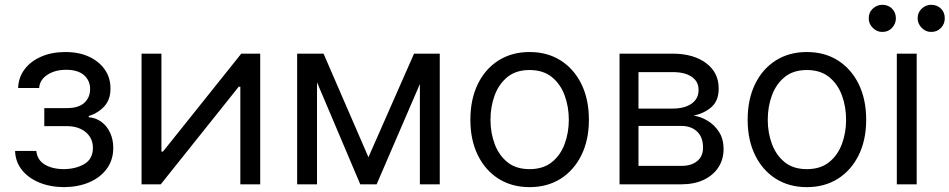

<svg xmlns="http://www.w3.org/2000/svg" viewBox="-20 -770 3966 802"><path d="M43 -139.6H131.8Q135.3 -102.5 166 -83.3Q196.8 -64 246.1 -63.5Q296.4 -64 332 -84.7Q367.7 -105.5 368.2 -152.3Q368.2 -179.7 354.5 -200Q340.8 -220.2 316.4 -231.7Q292 -243.2 258.8 -243.2H165V-318.4H258.8Q308.6 -318.4 332.5 -340.8Q356.4 -363.3 356.4 -397.5Q356.4 -434.1 330.6 -456.3Q304.7 -478.5 256.8 -478.5Q209.5 -478.5 177.5 -457.3Q145.5 -436 143.6 -402.3H55.7Q57.1 -446.3 82.5 -480.2Q107.9 -514.2 152.1 -533.4Q196.3 -552.7 252.9 -552.7Q310.5 -552.7 352.8 -532.7Q395 -512.7 418.5 -478.3Q441.9 -443.8 441.4 -400.4Q441.9 -354.5 415.8 -325.9Q389.6 -297.4 350.6 -285.2V-280.3Q381.3 -277.8 404.5 -260.3Q427.7 -242.7 440.4 -214.6Q453.1 -186.5 453.1 -152.3Q453.1 -102.5 426.5 -65.7Q399.9 -28.8 353.5 -8.8Q307.1 11.2 247.1 11.7Q189 11.2 143.3 -7.8Q97.7 -26.9 71 -60.8Q44.4 -94.7 43 -139.6Z M1066.9 0H983.9V-407.7H977.1L651.4 0H571.3V-545.9H654.3V-136.7H660.6L987.8 -545.9H1066.9Z M1484.9 0 1253.4 -545.9H1331.5L1519 -113.3L1709.5 -545.9H1788.6L1553.2 0ZM1221.2 0V-545.9H1304.2V0ZM1733.9 0V-545.9H1816.9V0Z M2191.9 11.7Q2118.2 11.7 2062.5 -23.4Q2006.8 -58.6 1975.8 -122.1Q1944.8 -185.5 1944.8 -269.5Q1944.8 -355 1975.8 -418.7Q2006.8 -482.4 2062.5 -517.6Q2118.2 -552.7 2191.9 -552.7Q2266.1 -552.7 2321.8 -517.6Q2377.4 -482.4 2408.7 -418.7Q2439.9 -355 2439.9 -269.5Q2439.9 -185.5 2408.7 -122.1Q2377.4 -58.6 2321.8 -23.4Q2266.1 11.7 2191.9 11.7ZM2191.9 -63.5Q2248.5 -63.5 2284.7 -92.3Q2320.8 -121.1 2338.4 -168.2Q2356 -215.3 2356 -269.5Q2356 -324.7 2338.4 -372.1Q2320.8 -419.4 2284.7 -448.5Q2248.5 -477.5 2191.9 -477.5Q2135.7 -477.5 2099.9 -448.5Q2064 -419.4 2046.4 -372.1Q2028.8 -324.7 2028.8 -269.5Q2028.8 -215.3 2046.4 -168.2Q2064 -121.1 2099.9 -92.3Q2135.7 -63.5 2191.9 -63.5Z M2567.9 0V-545.9H2790.5Q2878.4 -545.4 2930.4 -505.6Q2982.4 -465.8 2981.9 -400.4Q2982.4 -350.6 2952.9 -323.7Q2923.3 -296.9 2877.4 -287.1Q2907.2 -282.7 2935.8 -265.6Q2964.4 -248.5 2983.4 -219Q3002.4 -189.5 3002.4 -146.5Q3002.4 -104.5 2981 -71.3Q2959.5 -38.1 2919.9 -19Q2880.4 0 2824.7 0ZM2647 -77.1H2824.7Q2867.7 -76.7 2892.3 -97.2Q2917 -117.7 2916.5 -153.3Q2917 -195.8 2892.3 -220Q2867.7 -244.1 2824.7 -244.1H2647ZM2647 -316.4H2790.5Q2840.8 -316.9 2869.6 -337.6Q2898.4 -358.4 2897.9 -394.5Q2898.4 -429.2 2869.6 -449Q2840.8 -468.8 2790.5 -468.8H2647Z M3350.1 11.7Q3276.4 11.7 3220.7 -23.4Q3165 -58.6 3134 -122.1Q3103 -185.5 3103 -269.5Q3103 -355 3134 -418.7Q3165 -482.4 3220.7 -517.6Q3276.4 -552.7 3350.1 -552.7Q3424.3 -552.7 3480 -517.6Q3535.6 -482.4 3566.9 -418.7Q3598.1 -355 3598.1 -269.5Q3598.1 -185.5 3566.9 -122.1Q3535.6 -58.6 3480 -23.4Q3424.3 11.7 3350.1 11.7ZM3350.1 -63.5Q3406.7 -63.5 3442.9 -92.3Q3479 -121.1 3496.6 -168.2Q3514.2 -215.3 3514.2 -269.5Q3514.2 -324.7 3496.6 -372.1Q3479 -419.4 3442.9 -448.5Q3406.7 -477.5 3350.1 -477.5Q3293.9 -477.5 3258.1 -448.5Q3222.2 -419.4 3204.6 -372.1Q3187 -324.7 3187 -269.5Q3187 -215.3 3204.6 -168.2Q3222.2 -121.1 3258.1 -92.3Q3293.9 -63.5 3350.1 -63.5Z M3726.1 0V-545.9H3809.1V0ZM3665.5 -636.7Q3643.1 -636.2 3625.7 -653.6Q3608.4 -670.9 3608.9 -693.4Q3608.4 -717.8 3625.7 -733.9Q3643.1 -750 3665.5 -750Q3689.9 -750 3706.1 -733.9Q3722.2 -717.8 3722.2 -693.4Q3722.2 -670.9 3706.1 -653.6Q3689.9 -636.2 3665.5 -636.7ZM3869.6 -636.7Q3847.2 -636.2 3830.1 -653.6Q3813 -670.9 3813 -693.4Q3813 -717.8 3830.1 -733.9Q3847.2 -750 3869.6 -750Q3894 -750 3910.4 -733.9Q3926.8 -717.8 3926.3 -693.4Q3926.8 -670.9 3910.4 -653.6Q3894 -636.2 3869.6 -636.7Z"/></svg>

Font: Inter
Style: Regular
Weight: 400
Designer: Rasmus Andersson
Foundry: rsms
Version: Version 4.000;git-8c9346024